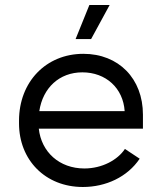

<svg xmlns="http://www.w3.org/2000/svg" viewBox="-20 -741 647 767"><path d="M344 -585 418 -721H337L282 -585ZM311 6C403 6 489 -34 538 -107L479 -146C450 -102 388 -68 317 -68C217 -68 145 -134 135 -227H551V-283C551 -427 454 -526 313 -526C164 -526 56 -414 56 -259V-248C56 -102 161 6 311 6ZM137 -297C151 -390 217 -452 309 -452C403 -452 472 -389 478 -297Z"/></svg>

Font: Fixel Display Regular
Style: Regular
Weight: 400
Designer: AlfaBravo + MacPaw
Foundry: Kyrylo Tkachov, Marchela Mozhyna, Serhii Makarenko, Maria Weinstein, Zakhar Kryvoshyya
Version: Version 1.211